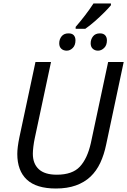

<svg xmlns="http://www.w3.org/2000/svg" viewBox="-20 -1069 728 1099"><path d="M79 -188Q79 -225 91 -283L183 -714H272L179 -278Q174 -255 171 -230Q168 -205 168 -189Q168 -132 202 -100.5Q236 -69 305 -69Q394 -69 437 -115Q480 -161 500 -250L599 -714H688L588 -243Q576 -184 554 -137Q532 -90 497.5 -57.5Q463 -25 414 -7.5Q365 10 300 10Q188 10 133.5 -41Q79 -92 79 -188ZM413 -904V-915Q439 -945 466 -980Q493 -1015 515 -1049H615V-1039Q601 -1022 576 -997Q551 -972 522.5 -947Q494 -922 468 -904ZM362 -779Q343 -779 331 -790Q319 -801 319 -821Q319 -844 332.5 -861Q346 -878 372 -878Q393 -878 402.5 -867Q412 -856 412 -838Q412 -810 396.5 -794.5Q381 -779 362 -779ZM541 -779Q523 -779 511 -790Q499 -801 499 -821Q499 -844 512.5 -861Q526 -878 552 -878Q572 -878 582 -867Q592 -856 592 -838Q592 -810 576 -794.5Q560 -779 541 -779Z"/></svg>

Font: BC Sans
Style: Italic
Weight: 400
Italic angle: -12°
Designer: Monotype Design Team
Designer: Province of B.C.
Foundry: Monotype Imaging Inc.
Version: Version 2.000;GOOG;noto-source:20170915:90ef993387c0